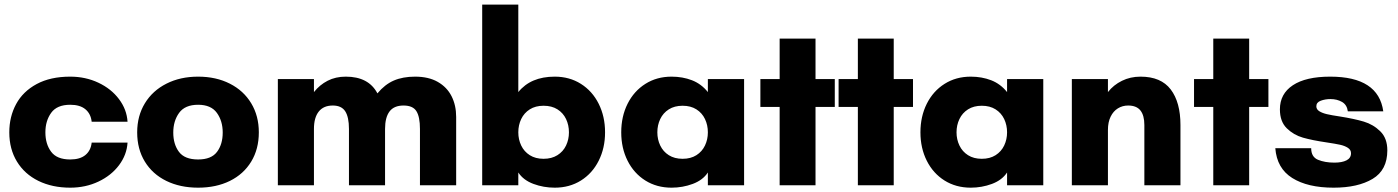

<svg xmlns="http://www.w3.org/2000/svg" viewBox="-20 -827 6238 857"><path d="M21.5 -236.3Q21.5 -306.2 52 -362.5Q82.5 -418.9 143.8 -451.9Q205.1 -484.9 293.5 -484.9Q361.8 -484.9 419.2 -457.8Q476.6 -430.7 511.2 -384.5Q545.9 -338.4 549.3 -283.7H389.2Q385.3 -319.3 361.1 -339.4Q336.9 -359.4 293.5 -359.4Q234.4 -359.4 208.5 -323.5Q182.6 -287.6 182.6 -236.3Q182.6 -184.1 208.3 -149.7Q233.9 -115.2 293.5 -115.2Q336.9 -115.2 361.1 -135Q385.3 -154.8 389.2 -190.4H549.3Q545.9 -135.7 511.2 -89.6Q476.6 -43.5 419.2 -16.4Q361.8 10.7 293.5 10.7Q213.4 10.7 151.6 -19.5Q89.8 -49.8 55.7 -105.7Q21.5 -161.6 21.5 -236.3Z M592.3 -236.3Q592.3 -309.6 626.7 -366Q661.1 -422.4 722.9 -453.6Q784.7 -484.9 864.3 -484.9Q944.3 -484.9 1005.9 -453.6Q1067.4 -422.4 1101.3 -366Q1135.3 -309.6 1135.3 -236.3Q1135.3 -161.6 1101.3 -105.7Q1067.4 -49.8 1006.1 -19.5Q944.8 10.7 864.3 10.7Q784.2 10.7 722.4 -19.5Q660.6 -49.8 626.5 -105.7Q592.3 -161.6 592.3 -236.3ZM864.3 -115.2Q923.3 -115.2 948.7 -149.2Q974.1 -183.1 974.1 -235.4Q974.1 -287.1 948 -323.2Q921.9 -359.4 864.3 -359.4Q805.7 -359.4 779.5 -323.2Q753.4 -287.1 753.4 -235.4Q753.4 -183.1 778.8 -149.2Q804.2 -115.2 864.3 -115.2Z M1220.2 -474.1H1381.3V-416Q1406.7 -448.2 1442.4 -466.6Q1478 -484.9 1523.4 -484.9Q1625.5 -484.9 1664.6 -410.2Q1697.8 -450.2 1737.8 -467.5Q1777.8 -484.9 1833 -484.9Q1893.1 -484.9 1934.1 -461.4Q1975.1 -438 1995.6 -397.5Q2016.1 -356.9 2016.1 -305.2V0H1854.5V-251.5Q1854.5 -305.7 1838.6 -330.8Q1822.8 -356 1781.2 -356Q1738.8 -356 1718.8 -329.6Q1698.7 -303.2 1698.7 -251.5V0H1537.6V-251.5Q1537.6 -304.2 1521 -330.1Q1504.4 -356 1465.3 -356Q1424.3 -356 1402.8 -329.1Q1381.3 -302.2 1381.3 -251.5V0H1220.2Z M2293.5 -57.1V0H2132.3V-806.6H2293.5V-416Q2349.1 -484.9 2456.1 -484.9Q2522 -484.9 2573 -452.6Q2624 -420.4 2652.3 -363.8Q2680.7 -307.1 2680.7 -236.3Q2680.7 -166 2652.3 -109.6Q2624 -53.2 2573 -21.2Q2522 10.7 2456.1 10.7Q2406.2 10.7 2361.1 -6.1Q2315.9 -22.9 2293.5 -57.1ZM2406.2 -118.2Q2442.4 -118.2 2468 -134.3Q2493.7 -150.4 2506.6 -177.5Q2519.5 -204.6 2519.5 -236.3Q2519.5 -268.6 2506.6 -295.7Q2493.7 -322.8 2468.3 -338.9Q2442.9 -355 2406.2 -355Q2370.1 -355 2344.7 -338.9Q2319.3 -322.8 2306.4 -295.7Q2293.5 -268.6 2293.5 -236.3Q2293.5 -204.6 2306.4 -177.5Q2319.3 -150.4 2344.7 -134.3Q2370.1 -118.2 2406.2 -118.2Z M2752.9 -236.3Q2752.9 -307.1 2781.2 -363.8Q2809.6 -420.4 2860.6 -452.6Q2911.6 -484.9 2977.5 -484.9Q3026.9 -484.9 3068.6 -468.8Q3110.4 -452.6 3139.6 -416V-474.1H3301.3V0H3139.6V-57.1Q3117.2 -22.9 3072 -6.1Q3026.9 10.7 2977.5 10.7Q2911.6 10.7 2860.6 -21.2Q2809.6 -53.2 2781.2 -109.6Q2752.9 -166 2752.9 -236.3ZM3026.9 -118.2Q3063 -118.2 3088.4 -134.3Q3113.8 -150.4 3126.7 -177.5Q3139.6 -204.6 3139.6 -236.3Q3139.6 -268.6 3126.7 -295.7Q3113.8 -322.8 3088.4 -338.9Q3063 -355 3026.9 -355Q2990.7 -355 2965.3 -338.9Q2939.9 -322.8 2927 -295.7Q2914.1 -268.6 2914.1 -236.3Q2914.1 -204.6 2927 -177.5Q2939.9 -150.4 2965.3 -134.3Q2990.7 -118.2 3026.9 -118.2Z M3460 -349.6H3374V-474.1H3460V-654.8H3620.1V-474.1H3706.1V-349.6H3620.1V0H3460Z M3809.1 -349.6H3723.1V-474.1H3809.1V-654.8H3969.2V-474.1H4055.2V-349.6H3969.2V0H3809.1Z M4088.4 -236.3Q4088.4 -307.1 4116.7 -363.8Q4145 -420.4 4196 -452.6Q4247.1 -484.9 4313 -484.9Q4362.3 -484.9 4404.1 -468.8Q4445.8 -452.6 4475.1 -416V-474.1H4636.7V0H4475.1V-57.1Q4452.6 -22.9 4407.5 -6.1Q4362.3 10.7 4313 10.7Q4247.1 10.7 4196 -21.2Q4145 -53.2 4116.7 -109.6Q4088.4 -166 4088.4 -236.3ZM4362.3 -118.2Q4398.4 -118.2 4423.8 -134.3Q4449.2 -150.4 4462.2 -177.5Q4475.1 -204.6 4475.1 -236.3Q4475.1 -268.6 4462.2 -295.7Q4449.2 -322.8 4423.8 -338.9Q4398.4 -355 4362.3 -355Q4326.2 -355 4300.8 -338.9Q4275.4 -322.8 4262.5 -295.7Q4249.5 -268.6 4249.5 -236.3Q4249.5 -204.6 4262.5 -177.5Q4275.4 -150.4 4300.8 -134.3Q4326.2 -118.2 4362.3 -118.2Z M4764.2 -474.1H4925.3V-416Q4950.2 -447.8 4987.8 -466.3Q5025.4 -484.9 5070.8 -484.9Q5162.1 -484.9 5205.6 -427.7Q5249 -370.6 5249 -269V0H5087.9V-269Q5087.9 -312 5070.3 -334Q5052.7 -356 5015.6 -356Q4990.2 -356 4969.7 -343.3Q4949.2 -330.6 4937.3 -306.2Q4925.3 -281.7 4925.3 -247.1V0H4764.2Z M5395.5 -349.6H5309.6V-474.1H5395.5V-654.8H5555.7V-474.1H5641.6V-349.6H5555.7V0H5395.5Z M5672.4 -165.5H5832.5Q5832.5 -126.5 5863 -113.8Q5893.6 -101.1 5936 -101.1Q5970.2 -101.1 5990.2 -111.3Q6010.3 -121.6 6010.3 -143.1Q6010.3 -158.2 5996.3 -167.2Q5982.4 -176.3 5961.4 -180.9Q5940.4 -185.5 5900.9 -191.4Q5837.4 -200.7 5795.7 -212.6Q5753.9 -224.6 5723.4 -254.6Q5692.9 -284.7 5692.9 -338.9Q5692.9 -408.2 5750.7 -446.5Q5808.6 -484.9 5917.5 -484.9Q6132.8 -484.9 6154.3 -330.1H5996.1Q5992.2 -359.4 5970 -372.1Q5947.8 -384.8 5918.9 -384.8Q5895 -384.8 5875.2 -377.4Q5855.5 -370.1 5855.5 -352.5Q5855.5 -338.9 5868.7 -330.6Q5881.8 -322.3 5902.8 -317.4Q5923.8 -312.5 5960.4 -307.1Q6024.9 -296.9 6067.4 -284.2Q6109.9 -271.5 6141.1 -240.7Q6172.4 -210 6172.4 -155.8Q6172.4 -67.9 6106.7 -28.6Q6041 10.7 5932.6 10.7Q5816.9 10.7 5748 -32.5Q5679.2 -75.7 5672.4 -165.5Z"/></svg>

Font: Glacial Indifference
Style: Bold
Weight: 700
Designer: Alfredo Marco Pradil
Foundry: Alfredo Marco Pradil
Version: Version 1.312